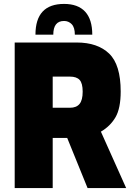

<svg xmlns="http://www.w3.org/2000/svg" viewBox="-20 -960 680 980"><path d="M55 -743H372Q478 -743 537 -686.5Q596 -630 596 -493Q596 -407 569.5 -361.5Q543 -316 495 -288L624 0H427L323 -256H249V0H55ZM337 -410Q370 -410 386 -429.5Q402 -449 402 -492Q402 -535 386.5 -552Q371 -569 337 -569H249V-410ZM451 -783H362Q362 -820 346 -836.5Q330 -853 307 -853Q252 -853 252 -783H161Q161 -940 307 -940Q378 -940 414.5 -900.5Q451 -861 451 -783Z"/></svg>

Font: Exo Black
Style: Regular
Weight: 900
Designer: Natanael Gama
Foundry: Natanael Gama
Version: Version 1.500; ttfautohint (v1.6)